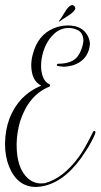

<svg xmlns="http://www.w3.org/2000/svg" viewBox="-20 -655 399 762"><path d="M354 -136Q358 -135 359 -131Q359 -121 330 -70Q316 -48 302 -28Q227 76 136 86Q129 87 123 87Q49 87 16 6Q0 -34 0 -83Q0 -85 0 -87Q2 -194 67 -264Q101 -298 144 -315Q105 -334 104 -395Q104 -417 110 -439Q130 -517 194 -543Q218 -553 246 -554Q248 -554 250 -554Q305 -554 327 -515Q336 -499 337 -481Q336 -468 332 -455Q318 -412 270 -396Q252 -391 234 -390Q221 -391 208 -393Q206 -395 205 -397Q207 -401 210 -402Q266 -402 288 -431Q297 -443 303 -459Q310 -478 311 -494Q310 -526 287 -536Q271 -544 253 -544Q220 -544 195 -521Q156 -485 145 -421Q143 -406 143 -393Q143 -380 145 -370Q152 -331 176 -321Q179 -318 179 -316Q178 -313 176 -311Q94 -278 60 -174Q47 -130 46 -84Q46 -82 46 -80Q46 13 91 53Q114 73 143 73Q151 73 158 72Q232 52 294 -34Q315 -62 348 -129Q349 -131 349 -132Q352 -135 354 -136ZM260 -599Q278 -613 279 -622Q278 -627 275 -631Q270 -635 266 -635Q256 -634 243 -616Q239 -610 230 -595Q219 -577 214 -571L216 -569Q218 -572 257 -597Q259 -599 260 -599Z"/></svg>

Font: Maria
Style: Christmas
Weight: 400
Designer: Muhammad Yoni
Version: Version 001.000